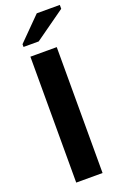

<svg xmlns="http://www.w3.org/2000/svg" viewBox="-168 -936 636 986"><g transform="rotate(-20 150.0 -443.0)"><path d="M66.9 0V-688H210.9V0ZM50.8 -747.1V-762.2L173.8 -886.2H299.8V-865.2L133.8 -747.1Z"/></g></svg>

Font: Liberation Sans
Style: Bold
Weight: 700
Designer: Steve Matteson
Foundry: Ascender Corporation
Version: Version 2.1.5